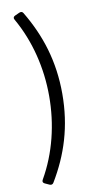

<svg xmlns="http://www.w3.org/2000/svg" viewBox="-99 -771 502 985"><g transform="rotate(-10 152.0 -278.0)"><path d="M52.7 159.2 76.2 169.9C85 173.8 92.8 171.9 97.7 163.1C175.8 33.2 221.7 -107.4 221.7 -278.3C221.7 -448.2 175.8 -588.9 97.7 -719.7C92.8 -728.5 85 -729.5 76.2 -725.6L52.7 -714.8C43.9 -710.9 41 -703.1 46.9 -694.3C118.2 -569.3 153.3 -423.8 153.3 -278.3C153.3 -131.8 118.2 13.7 46.9 137.7C41 147.5 43 154.3 52.7 159.2Z"/></g></svg>

Font: Ed Sans Neue
Style: Regular
Weight: 400
Designer: Stephen Hutchings
Version: Version 1.004;PS 001.004;hotconv 1.0.88;makeotf.lib2.5.64775